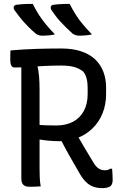

<svg xmlns="http://www.w3.org/2000/svg" viewBox="-20 -960 640 990"><path d="M149 -940Q163 -911 180 -884.5Q197 -858 217.5 -833.5Q238 -809 263 -783Q253 -780 243.5 -779Q234 -778 223.5 -777Q213 -776 199 -776Q189 -776 180.5 -778.5Q172 -781 165 -786Q144 -804 129 -819Q114 -834 101.5 -848Q89 -862 77.5 -877Q66 -892 53 -910Q49 -919 51 -925.5Q53 -932 62 -935Q77 -937 89 -938Q101 -939 115 -939.5Q129 -940 149 -940ZM339 -940Q354 -911 370.5 -884.5Q387 -858 408 -833.5Q429 -809 454 -783Q444 -780 434.5 -779Q425 -778 414.5 -777Q404 -776 390 -776Q380 -776 371.5 -778.5Q363 -781 355 -786Q335 -804 320 -819Q305 -834 292 -848Q279 -862 267.5 -877Q256 -892 244 -910Q240 -919 242 -925.5Q244 -932 253 -935Q268 -937 280 -938Q292 -939 306 -939.5Q320 -940 339 -940ZM359 -296Q385 -251 409.5 -209Q434 -167 461 -123Q475 -100 489 -91Q503 -82 521 -82Q530 -82 536 -84Q542 -86 548 -90H558Q559 -74 560 -61Q561 -48 561 -32Q561 -19 557 -10.5Q553 -2 547 2Q539 6 529 8Q519 10 506 10Q482 10 462 3Q442 -4 425 -20Q408 -36 392 -63Q363 -112 336.5 -159.5Q310 -207 285 -256ZM34 -700Q103 -706 168 -708Q233 -710 296 -710Q354 -710 398 -695.5Q442 -681 470.5 -654Q499 -627 513 -590Q527 -553 527 -509V-475Q527 -420 508.5 -375Q490 -330 457 -298Q424 -266 380.5 -249Q337 -232 287 -232Q258 -232 232 -234.5Q206 -237 182 -241L163 -236V-317Q189 -315 214 -314Q239 -313 270 -313Q320 -313 356 -332Q392 -351 412 -387.5Q432 -424 432 -475V-507Q432 -534 426.5 -555.5Q421 -577 408 -592Q387 -608 361 -615Q335 -622 296 -622Q247 -622 203 -619.5Q159 -617 121.5 -614.5Q84 -612 55 -612Q44 -612 38.5 -621.5Q33 -631 33 -649Q33 -663 33 -675Q33 -687 34 -700ZM190 1Q175 2 161 2.5Q147 3 131 3Q111 3 100.5 -7Q90 -17 90 -39Q90 -116 90 -192Q90 -268 90 -344Q90 -420 90 -496Q90 -572 90 -649H185L172 -625Q179 -597 181.5 -565.5Q184 -534 184 -499Q184 -433 184 -366Q184 -299 184 -231Q184 -163 184 -93Q184 -64 185 -42.5Q186 -21 190 1Z"/></svg>

Font: Rec Mono Semicasual
Style: Regular
Weight: 400
Version: Version 1.085; ttfautohint (v1.8.4.7-5d5b)